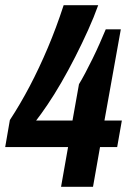

<svg xmlns="http://www.w3.org/2000/svg" viewBox="-20 -719 507 739"><path d="M215 0 242 -153H0L18 -257Q58 -318 94.5 -387.5Q131 -457 164 -535Q197 -613 225 -699H358Q342 -654 319 -603Q296 -552 269.5 -500Q243 -448 215.5 -400.5Q188 -353 162.5 -315.5Q137 -278 119 -255H259L284 -395Q295 -413 308.5 -438.5Q322 -464 336.5 -493.5Q351 -523 364 -552.5Q377 -582 387 -606H445L382 -255H449L431 -153H365L338 0Z"/></svg>

Font: Archivo Condensed
Style: Bold Italic
Weight: 700
Width: 3
Italic angle: -10°
Designer: Hector Gatti
Foundry: Omnibus-Type
Version: Version 2.001